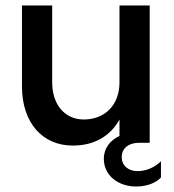

<svg xmlns="http://www.w3.org/2000/svg" viewBox="-20 -520 635 699"><path d="M170 -220V-500H60V-205C60 -74 134 10 245 10C324 10 382 -25 415 -85V-25C382 -10 358 19 358 58C358 119 410 159 476 159C519 159 551 143 566 126V67C545 88 514 103 481 103C446 103 423 82 423 51C423 23 445 0 486 0H525V-500H415V-220C415 -139 363 -85 285 -85C216 -85 170 -139 170 -220Z"/></svg>

Font: Goli Medium
Style: Regular
Weight: 500
Designer: jaikishan Patel
Foundry: MagicType
Version: Version 1.000;Glyphs 3.2 (3242)